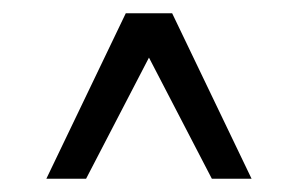

<svg xmlns="http://www.w3.org/2000/svg" viewBox="-20 -687 450 290"><path d="M240 -667 360 -417H300L205 -600L110 -417H50L170 -667Z"/></svg>

Font: Epunda Sans Light
Style: Regular
Weight: 300
Designer: Simon Atzbach
Foundry: typofactur
Version: Version 2.204; ttfautohint (v1.8.4.7-5d5b)